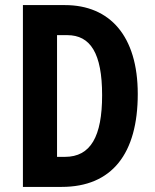

<svg xmlns="http://www.w3.org/2000/svg" viewBox="-20 -734 607 754"><path d="M521 -365C521 -593 411 -714 235 -714H70V0H222C420 0 521 -131 521 -365ZM381 -360C381 -198 336 -118 235 -118H204V-596H244C335 -596 381 -525 381 -360Z"/></svg>

Font: Noto Sans Tamil ExtraCondensed
Style: Bold
Weight: 700
Width: 2
Designer: Jelle Bosma - Monotype Design Team
Foundry: Monotype Imaging Inc.
Version: Version 2.004